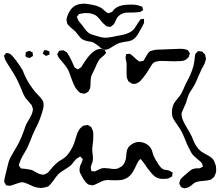

<svg xmlns="http://www.w3.org/2000/svg" viewBox="-20 -970 1194 1043"><path d="M293 -670Q291 -672 291 -675Q292 -677 293.5 -680Q295 -683 296 -685Q300 -693 302 -694Q303 -695 310 -695Q318 -697 324 -697L329 -694Q332 -692 336 -690Q340 -688 343 -686L352 -672Q360 -660 368 -642Q376 -624 380 -615Q383 -606 385 -605Q386 -603 390 -601Q394 -599 396 -597L403 -593Q404 -593 407.5 -595.5Q411 -598 412 -599Q421 -605 422 -606Q425 -611 427.5 -615.5Q430 -620 433 -624Q450 -652 471 -674.5Q492 -697 512 -702Q515 -703 518.5 -704Q522 -705 526 -705Q527 -705 539 -702Q541 -701 543.5 -701Q546 -701 547 -700Q549 -699 551 -694.5Q553 -690 554 -688Q554 -687 555 -685.5Q556 -684 556 -683Q556 -681 551 -676Q546 -670 538 -663.5Q530 -657 525 -653Q512 -638 498 -604L489 -584Q478 -564 475 -554Q472 -538 472 -522Q472 -507 471 -500L469 -489Q468 -486 464 -480Q463 -478 461.5 -475Q460 -472 458 -471Q457 -469 453.5 -467.5Q450 -466 449 -466Q442 -461 439 -461H437Q432 -461 428 -463Q423 -463 417 -465Q414 -466 412 -468.5Q410 -471 408 -472Q395 -484 388 -497Q379 -512 367 -546Q355 -584 345 -599Q339 -610 315 -638Q298 -658 299 -657ZM991 -701Q992 -700 995 -699.5Q998 -699 999 -698Q1001 -697 1003.5 -692.5Q1006 -688 1008 -686Q1011 -683 1011 -681Q1012 -680 1010.5 -677.5Q1009 -675 1009 -673Q1006 -662 1005 -660Q1005 -660 999 -654Q992 -647 988 -645Q976 -638 953 -638Q944 -637 927 -637L892 -638Q881 -639 860 -639Q828 -639 814 -629Q806 -623 794 -601Q776 -570 757 -547Q742 -528 732 -522Q729 -521 724.5 -518.5Q720 -516 717 -515Q714 -514 709 -514.5Q704 -515 701 -515Q700 -516 698.5 -515.5Q697 -515 696 -516Q694 -517 684 -524L678 -528Q676 -531 675 -533Q674 -535 674 -536Q673 -539 671.5 -542Q670 -545 669 -548Q668 -552 668 -561Q667 -578 667.5 -590Q668 -602 668 -610Q668 -628 666 -637Q665 -640 663.5 -646.5Q662 -653 662 -657Q662 -661 664 -667L665 -676Q667 -677 669.5 -676.5Q672 -676 674 -677L683 -678Q685 -678 688.5 -675.5Q692 -673 694 -672Q702 -666 711 -657Q720 -648 726 -644Q728 -643 730.5 -640.5Q733 -638 737 -636H739Q744 -636 748 -638Q756 -638 758 -639Q760 -640 762.5 -644.5Q765 -649 766 -651Q771 -658 778.5 -672Q786 -686 796 -692L806 -695Q822 -701 856 -701L960 -705Q976 -705 991 -701ZM242 -693Q247 -693 248 -691Q249 -688 248.5 -684Q248 -680 249 -677V-674Q248 -672 243 -672Q234 -666 229 -667Q227 -667 223 -671Q221 -673 217.5 -675Q214 -677 212 -679Q212 -680 213 -681.5Q214 -683 214 -684Q218 -695 219 -696Q224 -699 232 -697Q238 -695 242 -693ZM120 -681Q120 -682 119.5 -683.5Q119 -685 120 -686Q122 -688 126 -688Q135 -694 139 -694Q141 -694 144.5 -692Q148 -690 149 -689Q151 -688 153 -687.5Q155 -687 157 -686Q158 -684 158 -677L159 -668Q159 -665 157 -664Q155 -663 154 -663Q152 -662 148.5 -659Q145 -656 142 -655L137 -656Q134 -657 129 -658Q124 -659 122 -661Q120 -662 118 -670ZM1154 -39Q1152 -27 1148 -19L1143 -9Q1141 -6 1135 -2L1127 5Q1125 6 1121.5 7Q1118 8 1116 8Q1105 11 1082 13Q1053 15 1039 22Q1036 23 1023 34Q1020 36 1014 41Q1008 46 1002 48Q1000 49 997 49.5Q994 50 992 51Q989 51 986.5 52Q984 53 982 53Q979 53 977 52Q975 51 973 50Q972 50 968 48.5Q964 47 963 45Q962 44 960.5 41Q959 38 959 37Q954 30 954 27Q953 25 956 19Q958 7 962 2Q978 -14 996 -29Q1016 -47 1023 -50Q1027 -52 1032 -53Q1037 -54 1041 -55Q1045 -56 1053 -55.5Q1061 -55 1065 -56L1075 -61L1082 -65Q1083 -66 1082 -67.5Q1081 -69 1081 -70Q1079 -80 1077 -83Q1076 -85 1068 -93Q1068 -93 1050 -108L1029 -127Q1018 -140 1004 -170Q995 -187 987 -209Q984 -217 975.5 -236Q967 -255 959 -268L943 -292Q927 -314 921 -326Q914 -340 914 -360Q914 -386 925 -408Q933 -421 946 -436Q962 -456 965 -462Q970 -471 975.5 -484Q981 -497 984 -503Q990 -518 1002 -539Q1028 -589 1035 -632Q1036 -640 1037 -648.5Q1038 -657 1039 -665Q1039 -673 1041 -676Q1044 -682 1052 -688Q1053 -689 1053.5 -690.5Q1054 -692 1055 -692Q1057 -693 1058.5 -692.5Q1060 -692 1061 -692Q1064 -691 1070 -691Q1076 -691 1078 -690Q1078 -690 1086 -682Q1088 -680 1090 -678Q1092 -676 1094 -674Q1096 -668 1096 -663Q1099 -654 1099 -653Q1099 -651 1098 -648Q1097 -645 1097 -643Q1094 -628 1086 -613.5Q1078 -599 1076 -596Q1069 -582 1057 -554Q1047 -529 1038 -511Q1034 -504 1030 -498Q1026 -492 1023 -486Q1010 -468 1004 -454Q1001 -447 997.5 -434.5Q994 -422 991 -413Q988 -404 980 -388Q971 -367 969 -362Q968 -360 967 -357Q966 -354 966 -351L967 -340Q970 -319 990 -285Q1012 -249 1021 -230Q1024 -224 1031 -206.5Q1038 -189 1046.5 -176Q1055 -163 1065 -154Q1072 -147 1082.5 -141Q1093 -135 1098 -132Q1125 -119 1138 -104Q1146 -93 1153 -68Q1155 -49 1154 -39ZM913 -35Q918 -33 918 -32Q918 -27 916 -23Q916 -14 915 -12Q914 -11 912.5 -10.5Q911 -10 910 -9Q900 -3 895 -1Q891 1 881 1Q876 2 866 2Q845 2 830 -6Q821 -10 813 -18.5Q805 -27 803 -29Q779 -57 767 -77Q757 -91 749 -101Q748 -102 746.5 -103.5Q745 -105 744 -106Q742 -106 737 -101Q730 -94 723 -78Q711 -51 700 -33.5Q689 -16 672 -5Q655 6 635.5 8Q616 10 587 9L568 8Q556 8 544 11Q532 15 517 23Q501 31 493 34Q484 37 482 37Q479 37 473 35Q471 34 466.5 33.5Q462 33 459 32Q457 31 455 28.5Q453 26 451 25Q437 12 424 -14Q413 -31 412 -43Q412 -54 414 -64Q416 -72 420 -79Q424 -86 426 -94Q427 -96 428 -99Q429 -102 430 -105Q429 -107 427 -108.5Q425 -110 424 -112Q422 -113 419.5 -116.5Q417 -120 416 -120L414 -119L404 -113Q394 -108 384.5 -95.5Q375 -83 369 -76Q358 -65 332 -49Q308 -35 298 -25Q289 -16 267 15Q251 37 241 43Q239 44 228 47Q212 51 203 51Q180 51 157 41Q148 37 136.5 31.5Q125 26 115.5 23Q106 20 96 20L82 24L63 30Q45 37 40 38Q37 39 32 39Q26 39 21 38L13 36Q11 33 10 31Q9 29 9 28Q8 27 5.5 23.5Q3 20 3 18V14Q3 7 4 4Q5 -4 8 -14.5Q11 -25 12 -30Q16 -44 17 -51L22 -71Q27 -95 35 -111Q38 -116 59 -154Q75 -180 82 -194Q100 -230 109 -258Q112 -265 115 -275Q118 -285 124 -298L137 -320Q138 -323 146 -336.5Q154 -350 157 -364Q157 -367 158 -371Q159 -375 159 -378Q159 -380 158 -382Q157 -384 156 -386Q154 -396 152 -399Q151 -401 143 -409Q122 -433 117 -440Q105 -460 95 -488L86 -509Q69 -549 42 -590Q20 -624 10 -642Q6 -648 4 -660Q1 -666 2 -668Q2 -670 10 -678Q11 -679 12 -680Q13 -681 14 -682H15Q30 -682 40.5 -672.5Q51 -663 58.5 -652.5Q66 -642 69 -639Q94 -605 101 -591Q104 -587 106.5 -580.5Q109 -574 110 -571L119 -551Q134 -520 160 -485Q169 -472 184 -457Q201 -440 209 -428.5Q217 -417 217 -400Q217 -383 207 -353Q195 -317 187 -300Q184 -293 167 -259Q157 -239 147 -211Q128 -163 117 -147Q113 -140 102 -121Q91 -102 86 -84Q86 -83 84 -79Q82 -75 83 -73Q83 -70 86 -66Q89 -62 90 -61Q91 -60 91 -58.5Q91 -57 92 -56Q95 -54 106 -54Q113 -53 123 -52Q133 -51 140 -49Q152 -47 156 -45Q165 -41 178 -33Q191 -25 202 -23Q215 -20 217 -21Q219 -21 222 -23Q225 -25 226 -25L236 -29Q245 -36 254.5 -48.5Q264 -61 270 -67Q283 -81 299 -93Q305 -97 316.5 -104Q328 -111 335 -117Q357 -137 374 -172Q383 -189 390 -215Q392 -221 397 -237.5Q402 -254 411 -267Q415 -273 428 -284L434 -288Q437 -289 446 -289Q452 -291 457 -291Q462 -289 466 -285Q468 -284 471.5 -282.5Q475 -281 476 -279Q477 -277 477.5 -275Q478 -273 479 -272Q485 -262 486 -252Q487 -246 487 -233Q487 -218 486 -207.5Q485 -197 484 -190Q481 -169 481 -151Q482 -143 483.5 -131.5Q485 -120 485 -112Q485 -93 477 -75Q476 -73 474.5 -68.5Q473 -64 473 -61L474 -54Q475 -52 475.5 -47Q476 -42 477 -41Q478 -39 482.5 -39.5Q487 -40 488 -40Q492 -38 496 -39Q498 -39 502 -41.5Q506 -44 508 -45Q526 -54 535 -56Q539 -57 548 -57Q556 -57 574 -55Q588 -52 600 -52Q611 -52 621 -55Q623 -55 631 -61L641 -66Q658 -81 663 -105Q666 -116 666 -128Q666 -131 668 -145Q670 -159 677 -169Q686 -181 705 -192Q721 -199 734 -199Q755 -199 774 -188.5Q793 -178 802 -160Q806 -153 810 -137Q813 -125 817 -118Q821 -109 827.5 -98.5Q834 -88 838 -82Q840 -79 844 -72.5Q848 -66 852 -62Q862 -52 870 -49L881 -47Q889 -47 902 -42ZM732 -789Q716 -760 693 -750Q679 -745 659 -743Q635 -739 622 -734Q613 -730 601 -722.5Q589 -715 582 -711Q572 -704 560 -701Q558 -701 555 -700Q552 -699 551 -700Q548 -700 546.5 -701Q545 -702 543 -702Q540 -703 537 -704Q534 -705 532 -706Q527 -709 518 -718Q496 -736 480 -742Q471 -744 458 -746Q445 -748 437 -752Q426 -756 419 -763Q412 -770 404.5 -780Q397 -790 391 -797Q383 -806 372 -814Q359 -824 354 -831Q352 -833 349.5 -835.5Q347 -838 345 -842L343 -853Q341 -859 341 -862Q341 -868 346 -883Q360 -921 383 -936Q405 -950 436 -950Q453 -950 481 -944Q486 -943 496.5 -940.5Q507 -938 515 -934Q526 -930 534 -924Q539 -920 545 -914.5Q551 -909 555 -906Q557 -905 561.5 -901.5Q566 -898 569 -898Q571 -898 577 -901Q587 -904 588 -905Q591 -907 595.5 -913.5Q600 -920 603 -922Q623 -940 663 -944Q672 -945 692 -945Q723 -945 739 -938Q751 -935 752 -933Q755 -932 755 -923Q756 -922 757 -919.5Q758 -917 758 -915L751 -911Q742 -905 742 -905Q738 -904 731 -904Q715 -902 706 -902H682Q662 -902 653 -899Q630 -892 618 -876Q615 -872 612 -866Q609 -860 608 -857Q607 -854 604 -848Q601 -842 598 -838L587 -829Q586 -828 583.5 -826Q581 -824 580 -824Q579 -823 576.5 -824Q574 -825 573 -825L559 -827Q558 -828 551 -834Q539 -843 527 -859Q510 -881 496 -889L483 -894Q471 -899 449 -899Q433 -899 426 -897Q423 -896 418 -895.5Q413 -895 410 -894Q407 -892 405 -888.5Q403 -885 401 -883L397 -878Q397 -876 398 -875Q399 -874 400 -873Q401 -870 402.5 -865.5Q404 -861 406 -858Q409 -853 414.5 -847Q420 -841 424 -836Q429 -829 440.5 -813.5Q452 -798 463 -790Q476 -782 501 -776Q532 -765 555 -765Q567 -765 602 -772Q617 -776 628 -777L652 -782Q689 -791 708 -812Q714 -820 722 -833Q730 -847 735 -853Q737 -855 740 -860Q743 -865 745 -866Q747 -867 748.5 -866.5Q750 -866 751 -866Q752 -866 756.5 -867Q761 -868 762 -867Q763 -866 762.5 -863Q762 -860 762 -859Q763 -857 763 -851Q763 -845 757 -834Q741 -804 732 -789Z"/></svg>

Font: Rubik-Burned
Style: Regular
Weight: 400
Designer: NaN (generative design), Hubert & Fischer (Rubik source font outlines)
Foundry: NaN, Hubert & Fischer
Version: Version 1.000